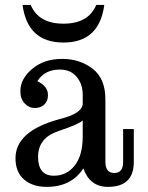

<svg xmlns="http://www.w3.org/2000/svg" viewBox="-20 -728 584 756"><path d="M404.8 7.8Q334 7.8 308.1 -64.9Q261.2 7.8 163.6 7.8Q108.4 7.8 74.7 -21.2Q41 -50.3 41 -105Q41 -211.9 213.9 -258.8Q305.7 -281.2 305.7 -320.8V-355Q305.7 -397 281.7 -425.5Q257.8 -454.1 215.8 -454.1Q155.8 -454.1 127 -408.2Q168.9 -388.7 168.9 -353.5Q168.9 -330.1 154.5 -316.4Q140.1 -302.7 117.2 -302.7Q94.2 -302.7 77.1 -320.8Q60.1 -338.9 60.1 -368.7Q60.1 -417.5 106.7 -456.8Q153.3 -496.1 225.1 -496.1Q293.9 -496.1 344.5 -457.5Q395 -418.9 395 -336.9V-90.3Q395 -46.9 430.2 -46.9Q464.8 -46.9 464.8 -90.3V-219.7H506.8V-89.8Q506.8 7.8 404.8 7.8ZM191.9 -36.1Q242.7 -36.1 274.2 -76.2Q305.7 -116.2 305.7 -191.4V-253.9Q290.5 -238.8 210.2 -211.9Q129.9 -185.1 129.9 -110.8Q129.9 -36.1 191.9 -36.1ZM230 -560.5Q88.4 -560.5 68.8 -708.5H101.1Q131.8 -634.8 230 -634.8Q328.1 -634.8 358.9 -708.5H390.6Q371.1 -560.5 230 -560.5Z"/></svg>

Font: Munson
Style: Regular
Weight: 400
Designer: Paul James MIller
Foundry: High-Logic / Made with FontCreator
Version: Version 2.10;May 5, 2019;FontCreator 11.5.0.2430 64-bit